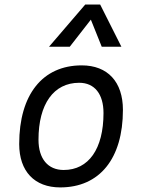

<svg xmlns="http://www.w3.org/2000/svg" viewBox="-20 -815 626 845"><path d="M245.1 9.8C418.5 9.8 521 -117.2 521 -331.5C521 -455.1 453.6 -527.3 339.8 -527.3C167 -527.3 64.5 -398.4 64.5 -181.2C64.5 -61 131.8 9.8 245.1 9.8ZM260.3 -66.9C190.9 -66.9 149.4 -116.2 149.4 -200.2C149.4 -357.4 216.3 -450.7 328.6 -450.7C396.5 -450.7 435.5 -400.9 435.5 -317.4C435.5 -159.7 370.1 -66.9 260.3 -66.9ZM420.9 -794.9H355L195.8 -609.4H287.1L379.9 -728.5L427.7 -609.4H514.2Z"/></svg>

Font: Cascadia Code SemiLight
Style: Italic
Weight: 350
Italic angle: -10°
Monospace: yes
Designer: Aaron Bell
Foundry: Saja Typeworks
Version: Version 2404.023